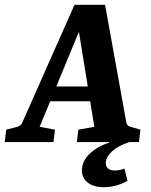

<svg xmlns="http://www.w3.org/2000/svg" viewBox="-36 -595 633 804"><path d="M158 -233H377L391 -171H135ZM493 -82Q494 -77 497.5 -72Q501 -67 511 -64L552 -52L546 0H286L292 -52L359 -64L284 -526H321L130 -64L194 -52L188 0H-16L-10 -52L36 -64Q51 -68 57 -81L276 -575H404ZM398 189Q357 189 332 170Q307 151 307 118Q307 80 340 48.5Q373 17 422 2V-8H505V0Q457 16 432 40Q407 64 407 88Q407 103 417 111Q427 119 445 119Q455 119 465 117Q475 115 485 111L498 162Q476 175 450 182Q424 189 398 189Z"/></svg>

Font: Rasa
Style: Bold Italic
Weight: 700
Italic angle: -7.10001°
Designer: Anna Giedrys (Yrsa+Rasa design), David Brezina (Yrsa art-direction, Rasa art-direction, design)
Foundry: Rosetta Type Foundry
Version: Version 2.004